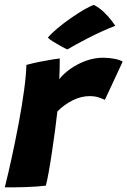

<svg xmlns="http://www.w3.org/2000/svg" viewBox="-23 -778 531 800"><path d="M224 -448Q241.5 -470.5 270.2 -491Q299 -511.5 334.5 -524.5Q370 -537.5 407 -537.5Q430.5 -537.5 454.8 -532.8Q479 -528 488 -521L414 -362Q404.5 -366.5 388.5 -372Q372.5 -377.5 350 -377.5Q315 -377.5 279.5 -359.8Q244 -342 216 -313.5Q213 -284 207 -239.5Q201 -195 194 -147.5Q187 -100 180 -61.2Q173 -22.5 168 -4.5Q131.5 0 85.2 1.5Q39 3 -3 2.5Q10.5 -51 25.8 -121Q41 -191 54.8 -263.8Q68.5 -336.5 77.2 -400.8Q86 -465 87 -507.5Q112.5 -514.5 142.2 -520.5Q172 -526.5 195.5 -530.2Q219 -534 226 -534.5Q226 -517 225.5 -489.8Q225 -462.5 224 -448ZM368.5 -757.5Q392 -745 410.5 -727Q429 -709 441.2 -693Q453.5 -677 457.5 -670.5Q434 -662 404 -648.2Q374 -634.5 344 -619.2Q314 -604 290.8 -591Q267.5 -578 258 -572Q252.5 -574 235.2 -583.2Q218 -592.5 200.2 -603.5Q182.5 -614.5 176.5 -621Q190 -638 215.8 -659.5Q241.5 -681 271.2 -701.8Q301 -722.5 327.2 -737.8Q353.5 -753 368.5 -757.5Z"/></svg>

Font: Grandstander
Style: Bold Italic
Weight: 700
Italic angle: -15°
Designer: Tyler Finck
Foundry: Etcetera Type Co
Version: Version 1.200; ttfautohint (v1.8.3)